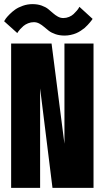

<svg xmlns="http://www.w3.org/2000/svg" viewBox="-32 -911 502 931"><path d="M281.5 -738.5Q257 -738.5 237.2 -745.2Q217.5 -752 205 -761.5Q192.5 -771 181.8 -780.5Q171 -790 158.5 -796.8Q146 -803.5 132 -803.5Q117.5 -803.5 104 -798Q90.5 -792.5 81.5 -784.8Q72.5 -777 65.5 -769.2Q58.5 -761.5 55 -756L52 -750.5L-12 -808Q-10 -812.5 -4.2 -820.5Q1.5 -828.5 14 -841.2Q26.5 -854 41.8 -864.8Q57 -875.5 79.2 -883.2Q101.5 -891 125.5 -891Q150 -891 169.8 -884Q189.5 -877 201.8 -867Q214 -857 225 -847.2Q236 -837.5 248.5 -830.5Q261 -823.5 275 -823.5Q289.5 -823.5 302.8 -829Q316 -834.5 324.8 -842.8Q333.5 -851 340.2 -859Q347 -867 350 -872.5L353 -878L417 -819.5Q417 -819 412.8 -813.2Q408.5 -807.5 404.5 -802.8Q400.5 -798 393 -789.8Q385.5 -781.5 378 -775.2Q370.5 -769 359.5 -761.8Q348.5 -754.5 337.2 -749.8Q326 -745 311.2 -741.8Q296.5 -738.5 281.5 -738.5ZM280.5 -700H421.5V0H222.5L162.5 -482.5V0H22V-700H218L280.5 -214Z"/></svg>

Font: League Mono Condensed
Style: Bold
Weight: 700
Width: 1
Designer: Tyler Finck
Foundry: The League of Moveable Type / Tyler Finck
Version: Version 2.210